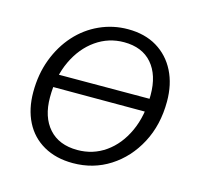

<svg xmlns="http://www.w3.org/2000/svg" viewBox="-85 -633 769 735"><g transform="rotate(15 299.0 -265.0)"><path d="M509 -252H94V-303L509 -304ZM263 10Q196 10 147 -18Q98 -46 72.5 -96.5Q47 -147 47 -214Q47 -285 69.5 -344.5Q92 -404 131.5 -448Q171 -492 224 -516Q277 -540 336 -540Q403 -540 451 -511Q499 -482 525 -430.5Q551 -379 551 -311Q551 -218 512.5 -145.5Q474 -73 409 -31.5Q344 10 263 10ZM267 -43Q329 -43 378 -77.5Q427 -112 455.5 -174Q484 -236 484 -319Q484 -398 445 -443Q406 -488 334 -488Q273 -488 223 -453Q173 -418 143.5 -355.5Q114 -293 114 -211Q114 -133 154 -88Q194 -43 267 -43Z"/></g></svg>

Font: Libre Franklin Light
Style: Italic
Weight: 300
Italic angle: -8°
Designer: Pablo Impallari, Rodrigo Fuenzalida, Nhung Nguyen
Foundry: Impallari Type
Version: Version 3.000